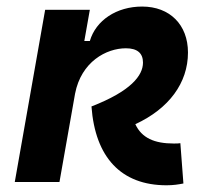

<svg xmlns="http://www.w3.org/2000/svg" viewBox="-20 -547 626 577"><path d="M480.5 9.8C501.5 9.8 516.1 7.3 531.2 4.4L522 -116.7C515.6 -115.7 511.7 -115.7 502 -115.7C444.3 -115.7 405.8 -132.3 386.7 -173.8C487.3 -220.2 544.9 -297.4 544.9 -389.2C544.9 -472.7 490.2 -527.3 407.2 -527.3C330.1 -527.3 268.1 -485.8 250 -423.8H233.4L250 -517.6H115.7L24.4 0H158.7L205.6 -265.6C224.1 -361.3 299.3 -401.9 358.4 -401.9C392.6 -401.9 409.7 -387.2 409.7 -358.9C409.7 -319.8 373 -272.9 254.9 -227.1C266.1 -74.2 343.8 9.8 480.5 9.8Z"/></svg>

Font: Cascadia Code
Style: Bold Italic
Weight: 700
Italic angle: -10°
Monospace: yes
Designer: Aaron Bell
Foundry: Saja Typeworks
Version: Version 2404.023